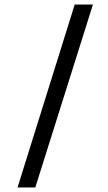

<svg xmlns="http://www.w3.org/2000/svg" viewBox="-20 -751 472 843"><path d="M135 72H57L308 -731H388Z"/></svg>

Font: Betina Sans
Style: Regular
Weight: 400
Designer: Jonathan Pinhorn (font) & Cristiano Sobral (main changes)
Version: Version 2.001;April 28, 2021;FontCreator 13.0.0.2655 32-bit;